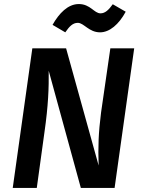

<svg xmlns="http://www.w3.org/2000/svg" viewBox="-20 -930 704 950"><path d="M475 -770C522 -770 568 -809 602 -872L538 -909C517 -880 500 -864 477 -864C446 -864 427 -910 370 -910C316 -910 272 -864 240 -807L303 -770C323 -799 340 -817 365 -817C395 -817 420 -770 475 -770ZM644 -691H526L480 -373C467 -271 465 -205 468 -111L307 -691H140L43 0H162L200 -276C219 -408 222 -495 221 -580L380 0H547Z"/></svg>

Font: Fira Sans Medium
Style: Italic
Weight: 500
Italic angle: -8°
Designer: bBox Type GmbH & Carrois Corporate GbR & Edenspiekermann AG
Foundry: bBox Type GmbH & Carrois Corporate GbR & Edenspiekermann AG
Version: Version 4.301;PS 004.301;hotconv 1.0.88;makeotf.lib2.5.64775